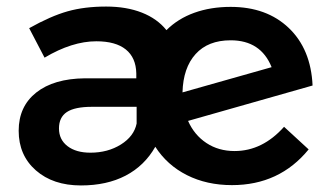

<svg xmlns="http://www.w3.org/2000/svg" viewBox="-20 -560 1005 586"><path d="M847 -173 922 -104Q833 5 688 5Q611 5 550.5 -25.5Q490 -56 454 -112Q421 -54 363.5 -24Q306 6 227 6Q142 6 89.5 -40Q37 -86 37 -161Q37 -235 90.5 -277.5Q144 -320 239 -321H396V-336Q395 -384 364 -409Q333 -434 274 -434Q200 -434 116 -384L69 -474Q135 -511 186.5 -525.5Q238 -540 304 -540Q366 -540 413 -521.5Q460 -503 488 -468Q523 -503 573 -521Q623 -539 684 -539Q794 -539 861.5 -474.5Q929 -410 934 -299L554 -191Q573 -148 610 -123.5Q647 -99 696 -99Q781 -99 847 -173ZM537 -278 809 -355Q776 -437 684 -437Q615 -437 577 -395Q539 -353 537 -278ZM397 -234H261Q208 -234 184 -218Q160 -202 160 -168Q160 -134 186 -114Q212 -94 256 -94Q309 -94 349 -119Q389 -144 397 -183Z"/></svg>

Font: TypoPRO Montserrat Alternates
Style: Regular
Weight: 500
Designer: Julieta Ulanovsky
Foundry: Julieta Ulanovsky
Version: Version 6.001